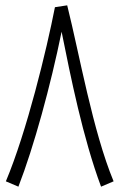

<svg xmlns="http://www.w3.org/2000/svg" viewBox="-20 -699 448 720"><path d="M232 -679 186 -672C155 -513 80 -204 2 -19L49 1C107 -148 170 -379 211 -580C245 -411 291 -181 359 1L406 -19C328 -207 278 -495 232 -679Z"/></svg>

Font: Noto Sans Arabic ExtCond Light
Style: Regular
Weight: 300
Width: 2
Designer: Monotype Design Team, Nadine Chahine, Nizar Qandah and Khaled Hosny
Foundry: Monotype Imaging Inc.
Version: Version 2.012